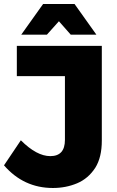

<svg xmlns="http://www.w3.org/2000/svg" viewBox="-25 -930 584 958"><path d="M239 8Q93 8 -5 -105L79 -230Q158 -151 226 -151Q299 -151 299 -232V-550H59V-701H483V-228Q483 -145 450.5 -93Q415.5 -39 359.8 -15.5Q304 8 239 8ZM456 -757H328L269 -824L209 -757H81L190 -910H347Z"/></svg>

Font: Argentum Novus
Style: Bold
Weight: 700
Designer: Julieta Ulanovsky (font) & Cristiano Sobral (main changes)
Foundry: Julieta Ulanovsky (font) & Cristiano Sobral (main changes)
Version: Version 3.00;November 27, 2020;FontCreator 13.0.0.2655 64-bi